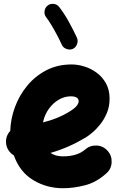

<svg xmlns="http://www.w3.org/2000/svg" viewBox="-20 -910 622 1006"><path d="M537.6 -2Q485.4 45.4 425.5 60.8Q365.7 76.2 310.1 76.2Q224.6 76.2 154.1 33.7Q83.5 -8.8 52.7 -95.7Q35.6 -106 24.4 -123Q13.2 -140.1 11.7 -161.6Q9.3 -197.8 33.7 -224.1Q35.6 -287.1 58.3 -348.9Q81.1 -410.6 122.8 -461.2Q164.6 -511.7 223.1 -542Q281.7 -572.3 355.5 -572.3Q387.7 -572.3 422.4 -561.5Q457 -550.8 487.1 -528.6Q517.1 -506.3 535.6 -472.7Q554.2 -439 554.2 -393.1Q554.2 -352.5 540.3 -318.8Q526.4 -285.2 505.6 -259Q484.9 -232.9 464.1 -215.6Q443.4 -198.2 429.7 -189.9Q384.8 -163.1 338.9 -142.8Q293 -122.6 244.6 -108.9Q270 -90.8 310.1 -90.8Q349.1 -90.8 378.2 -100.3Q407.2 -109.9 425.3 -126Q451.2 -148.9 485.8 -147.5Q520.5 -146 543.5 -120.1Q566.4 -94.7 564.9 -59.8Q563.5 -24.9 537.6 -2ZM350.6 -405.3Q318.8 -405.3 288.8 -388.2Q258.8 -371.1 236.3 -340.3Q213.9 -309.6 205.1 -268.6Q280.3 -287.1 337.4 -321.3Q372.1 -341.8 382.1 -355.7Q392.1 -369.6 392.1 -378.9Q392.1 -405.3 350.6 -405.3ZM229.5 -880.9Q243.2 -891.6 261.2 -889.6Q279.3 -887.7 290 -873.5Q315.4 -841.3 340.3 -796.4Q365.2 -751.5 383.3 -711.9Q390.1 -696.3 383.5 -678.5Q377 -660.6 361.3 -653.8Q345.7 -647 328.1 -653.6Q310.5 -660.2 303.7 -675.8Q293 -699.7 278.3 -727.3Q263.7 -754.9 248.8 -779.5Q233.9 -804.2 221.7 -819.8Q210.9 -834 213.4 -852.1Q215.8 -870.1 229.5 -880.9Z"/></svg>

Font: Mikhak Black
Style: Regular
Weight: 900
Designer: Amin Abedi
Version: Version 3.3